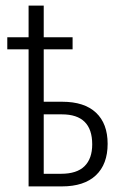

<svg xmlns="http://www.w3.org/2000/svg" viewBox="-20 -665 440 685"><path d="M136 -645V-532H239V-489H136V-302H202Q281 -302 322.5 -263Q364 -224 364 -152Q364 -79 322 -39.5Q280 0 201 0H82V-489H6V-532H82V-645ZM201 -257H136V-45H198Q254 -45 281.5 -72Q309 -99 309 -150Q309 -257 201 -257Z"/></svg>

Font: Noto Sans ExtraCondensed Light
Style: Regular
Weight: 300
Width: 2
Designer: Monotype Design Team
Foundry: Monotype Imaging Inc.
Version: Version 2.013; ttfautohint (v1.8.4.7-5d5b)